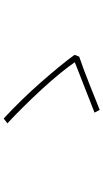

<svg xmlns="http://www.w3.org/2000/svg" viewBox="220 -876 560 1040"><g transform="rotate(-90 500.0 -356.0)"><path d="M713 -207Q683 -197 643 -182Q603 -167 561.5 -150.5Q520 -134 484 -119.5Q448 -105 425 -96L410 -124Q434 -133 471.5 -148Q509 -163 550.5 -179Q592 -195 627.5 -209Q663 -223 683 -231Q659 -266 621 -312.5Q583 -359 537 -409Q491 -459 443 -507.5Q395 -556 352 -596L378 -616Q428 -570 478.5 -518Q529 -466 575 -413.5Q621 -361 659.5 -314Q698 -267 723 -232Z"/></g></svg>

Font: Source Han Sans SC ExtraLight
Style: Regular
Weight: 250
Designer: Ryoko NISHIZUKA 西塚涼子 (kana, bopomofo & ideographs); Paul D. Hunt (Latin, Greek & Cyrillic); Sandoll Communications 산돌커뮤니
Foundry: Adobe
Version: Version 2.004;hotconv 1.0.118;makeotfexe 2.5.65603